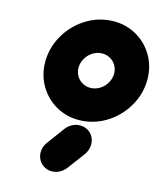

<svg xmlns="http://www.w3.org/2000/svg" viewBox="-65 -577 538 631"><g transform="rotate(10 203.5 -261.0)"><path d="M295.6 -351.9Q297 -367.8 290.2 -381.5Q283.3 -395.2 270.4 -403.1Q257.4 -411.1 241.5 -411.1Q225.6 -411.1 211.3 -403.1Q197 -395.2 187.8 -381.5Q178.5 -367.8 177 -351.9Q175.6 -335.9 182.4 -322.2Q189.3 -308.5 202.2 -300.6Q215.2 -292.6 231.1 -292.6Q247 -292.6 261.3 -300.6Q275.6 -308.5 284.8 -322.2Q294.1 -335.9 295.6 -351.9ZM65.9 -351.9Q70 -398.1 96.3 -437.2Q122.6 -476.3 163.7 -499.3Q204.8 -522.2 251.1 -522.2Q297.4 -522.2 334.4 -499.3Q371.5 -476.3 391.1 -437.2Q410.7 -398.1 406.7 -351.9Q402.6 -305.6 376.3 -266.5Q350 -227.4 308.9 -204.4Q267.8 -181.5 221.5 -181.5Q175.2 -181.5 138.1 -204.4Q101.1 -227.4 81.5 -266.5Q61.9 -305.6 65.9 -351.9ZM153.3 -0.4Q138.5 -0.4 126.3 -8Q114.1 -15.6 107.8 -28.3Q101.5 -41.1 102.6 -55.9Q104.1 -75.6 118.5 -91.1L165.9 -144.8Q174.4 -154.4 186.3 -160Q198.1 -165.6 211.1 -165.6Q226.3 -165.6 238.3 -158.1Q250.4 -150.7 256.7 -138Q263 -125.2 261.9 -110Q260 -90.4 246.7 -75.2L198.5 -21.1Q189.6 -11.5 178 -5.9Q166.3 -0.4 153.3 -0.4Z"/></g></svg>

Font: 26F Galaxy Sans Oblique
Style: Regular
Weight: 400
Italic angle: -5°
Designer: C₂₉H₂₅N₃O₅
Version: Version 1.200;FEAKit 1.0